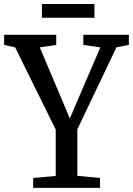

<svg xmlns="http://www.w3.org/2000/svg" viewBox="-23 -912 646 932"><path d="M247.5 -58V-283L50.5 -682L-3 -694V-743H250V-694L170 -682L284.5 -412L316 -336.5L348 -412L464 -682L381.5 -694V-743H602.5V-694L542.5 -682.5L352.5 -284.5V-58.5L462.5 -48V0H138V-48ZM435.5 -892.5V-826H180.5V-892.5Z"/></svg>

Font: Merriweather 24pt SemiCondensed
Style: Regular
Weight: 400
Width: 4
Designer: Eben Sorkin
Foundry: Eben Sorkin
Version: Version 2.100